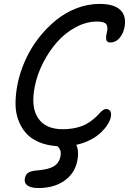

<svg xmlns="http://www.w3.org/2000/svg" viewBox="-20 -761 653 972"><path d="M174.8 190.9Q136.7 190.9 118.9 178Q101.1 165 106 141.1Q109.9 122.6 122.3 113.8Q134.8 105 164.1 102.1Q225.1 97.7 252.7 80.6Q280.3 63.5 286.1 29.8Q292.5 -3.4 270 -21Q217.3 -24.4 176.8 -41.7Q136.2 -59.1 111.6 -87.2Q86.9 -115.2 72.8 -153.3Q58.6 -191.4 58.6 -236.1Q58.6 -280.8 67.9 -331.1Q80.6 -395.5 108.2 -456.5Q135.7 -517.6 175.8 -568.8Q215.8 -620.1 263.7 -658.9Q311.5 -697.8 368.4 -719.5Q425.3 -741.2 483.9 -741.2Q559.1 -741.2 590.3 -709.5Q621.6 -677.7 609.9 -621.1Q603.5 -589.8 584.5 -567.9Q565.4 -545.9 539.1 -545.9Q521 -545.9 518.1 -559.8Q515.1 -573.7 520.5 -593.8Q521.5 -599.1 522 -602.1Q527.3 -625.5 517.8 -638.7Q508.3 -651.9 471.2 -651.9Q417.5 -651.9 364.5 -623.8Q311.5 -595.7 270.3 -549.6Q229 -503.4 198.5 -443.8Q168 -384.3 155.8 -321.8Q135.3 -218.8 173.1 -162.8Q210.9 -106.9 296.9 -106.9Q335 -106.9 366.5 -114.5Q397.9 -122.1 417.5 -133.3Q437 -144.5 453.4 -158Q469.7 -171.4 479.2 -182.6Q488.8 -193.8 498.3 -201.4Q507.8 -209 516.1 -209Q532.2 -209 538.6 -197.8Q544.9 -186.5 541 -168Q537.1 -149.9 524.2 -129.6Q511.2 -109.4 490.2 -89.4Q469.2 -69.3 436.8 -52.7Q404.3 -36.1 366.2 -27.8Q381.3 4.4 371.1 54.2Q358.9 116.2 306.4 153.6Q253.9 190.9 174.8 190.9Z"/></svg>

Font: Shantell Sans Bouncy
Style: Italic
Weight: 400
Italic angle: -11.31°
Designer: Stephen Nixon, Anya Danilova, Shantell Martin
Foundry: Arrow Type
Version: Version 1.006;[9816181b4]